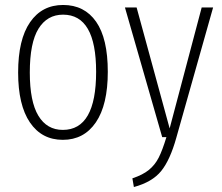

<svg xmlns="http://www.w3.org/2000/svg" viewBox="-20 -552 895 773"><path d="M414 -263Q414 -130 366 -59.5Q318 11 233 11Q148 11 100.5 -59Q53 -129 53 -260Q53 -393 101 -462.5Q149 -532 234 -532Q320 -532 367 -464.5Q414 -397 414 -263ZM100 -260Q100 -143 134.5 -86Q169 -29 233 -29Q367 -29 367 -263Q367 -493 234 -493Q170 -493 135 -436.5Q100 -380 100 -260ZM690 2Q665 92 629 136.5Q593 181 519 201L513 166Q555 152 579.5 132Q604 112 619 82.5Q634 53 650 0H633L483 -522H530L663 -35L792 -522H838Z"/></svg>

Font: Fira Sans Extra Condensed ExtraLight
Style: Regular
Weight: 275
Width: 1
Designer: Carrois Corporate & Edenspiekermann AG
Foundry: Carrois Corporate GbR & Edenspiekermann AG
Version: Version 4.203